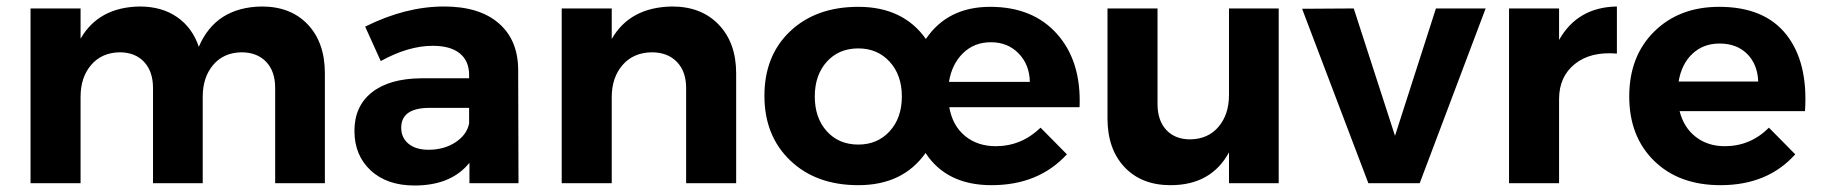

<svg xmlns="http://www.w3.org/2000/svg" viewBox="-20 -564 5604 591"><path d="M786 -544Q875 -544 927.5 -488.5Q980 -433 980 -338V0H827V-293Q827 -345 799 -374Q771 -403 723 -403Q668 -402 636 -364Q604 -326 604 -266V0H451V-293Q451 -344 423.5 -373.5Q396 -403 348 -403Q293 -402 260.5 -364Q228 -326 228 -266V0H74V-538H228V-445Q284 -542 410 -544Q478 -544 525 -511.5Q572 -479 592 -420Q644 -542 786 -544Z M1576 0H1425V-63Q1369 7 1256 7Q1171 7 1121 -39.5Q1071 -86 1071 -161Q1071 -237 1124.5 -279.5Q1178 -322 1276 -323H1424V-333Q1424 -376 1395.5 -399.5Q1367 -423 1312 -423Q1237 -423 1152 -376L1104 -482Q1228 -544 1347 -544Q1455 -544 1514.5 -493Q1574 -442 1575 -351ZM1299 -103Q1347 -103 1382 -126Q1417 -149 1424 -184V-232H1303Q1215 -232 1215 -171Q1215 -140 1237.5 -121.5Q1260 -103 1299 -103Z M2049 -544Q2139 -544 2192.5 -488Q2246 -432 2246 -338V0H2092V-293Q2092 -344 2063.5 -373.5Q2035 -403 1986 -403Q1929 -402 1896 -363.5Q1863 -325 1863 -265V0H1709V-538H1863V-444Q1919 -542 2049 -544Z M3028 -543Q3160 -543 3234.5 -458.5Q3309 -374 3303 -234H2902Q2912 -177 2950.5 -145.5Q2989 -114 3045 -114Q3124 -114 3183 -171L3264 -89Q3177 6 3032 6Q2894 6 2829 -93Q2759 6 2622 6Q2492 6 2412.5 -70Q2333 -146 2333 -269Q2333 -393 2412.5 -468Q2492 -543 2622 -543Q2760 -543 2830 -444Q2897 -543 3028 -543ZM2901 -312H3150Q3149 -365 3115.5 -399.5Q3082 -434 3030 -434Q2979 -434 2944.5 -400.5Q2910 -367 2901 -312ZM2622 -119Q2681 -119 2718.5 -160Q2756 -201 2756 -267Q2756 -333 2718.5 -374Q2681 -415 2622 -415Q2562 -415 2525 -374Q2488 -333 2488 -267Q2488 -201 2525 -160Q2562 -119 2622 -119Z M3763 -538H3916V0H3763V-95Q3708 6 3583 6Q3494 6 3441.5 -49.5Q3389 -105 3389 -200V-538H3543V-244Q3543 -193 3570 -164Q3597 -135 3644 -135Q3699 -136 3731 -174Q3763 -212 3763 -272Z M3988 -537 4147 -538 4274 -146 4400 -538H4553L4350 0H4192Z M4779 -441Q4836 -542 4957 -544V-399Q4876 -406 4827.5 -367Q4779 -328 4779 -259V0H4625V-538H4779Z M5272 -543Q5411 -543 5478.5 -457.5Q5546 -372 5536 -222H5150Q5163 -171 5200 -142.5Q5237 -114 5289 -114Q5368 -114 5425 -171L5506 -89Q5421 6 5276 6Q5148 6 5071.5 -69Q4995 -144 4995 -267Q4995 -391 5072 -467Q5149 -543 5272 -543ZM5147 -313H5392Q5390 -366 5358 -398Q5326 -430 5273 -430Q5223 -430 5189.5 -398.5Q5156 -367 5147 -313Z"/></svg>

Font: Montserrat-Arabic SemiBold
Style: Regular
Weight: 600
Designer: Mohamed Gaber
Foundry: Kief Type Foundry
Version: Version 5.008;PS 005.008;hotconv 1.0.88;makeotf.lib2.5.64775